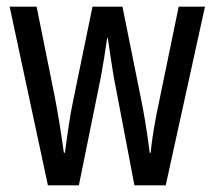

<svg xmlns="http://www.w3.org/2000/svg" viewBox="-20 -557 645 577"><path d="M322 -325Q317 -354 312.5 -384.5Q308 -415 304 -443H302Q298 -414 293 -383Q288 -352 283 -325L217 0H124L9 -537H90L144 -269Q152 -228 159 -184.5Q166 -141 172 -98H175Q180 -134 186 -176Q192 -218 202 -265L258 -537H348L403 -264Q409 -236 416 -194Q423 -152 430 -98H433Q436 -138 450 -212L517 -537H596L478 0H384Z"/></svg>

Font: Noto Sans Sinhala ExtraCondensed
Style: Regular
Weight: 400
Width: 2
Designer: Jelle Bosma - Monotype Design Team
Foundry: Monotype Imaging Inc.
Version: Version 2.006; ttfautohint (v1.8.4.7-5d5b)